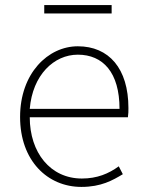

<svg xmlns="http://www.w3.org/2000/svg" viewBox="-20 -722 567 755"><path d="M300 13C378 13 423 -13 463 -37L447 -68C407 -39 362 -20 302 -20C178 -20 97 -122 97 -261H483C485 -274 485 -286 485 -297C485 -453 408 -540 286 -540C169 -540 59 -434 59 -262C59 -90 167 13 300 13ZM97 -294C108 -427 192 -507 286 -507C385 -507 450 -437 450 -294ZM154 -669H419V-702H154Z"/></svg>

Font: Noto Sans Japanese Thin
Style: Regular
Weight: 100
Designer: Ryoko NISHIZUKA (kana & ideographs); Paul D. Hunt (Latin, Greek & Cyrillic); Wenlong ZHANG (bopomofo); Sandoll Communica
Foundry: Adobe Systems Incorporated
Version: Version 1.000;PS 1;hotconv 1.0.78;makeotf.lib2.5.61930